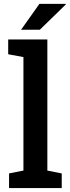

<svg xmlns="http://www.w3.org/2000/svg" viewBox="-20 -964 359 984"><path d="M26.4 0V-75.2L100.1 -89.8V-671.4L22 -686V-761.7H222.7V-89.8L296.4 -75.2V0ZM87.9 -811.5 182.1 -944.3H316.4L317.4 -941.4L184.1 -811.5H91.8Z"/></svg>

Font: Roboto Slab LO Medium
Style: Regular
Weight: 500
Designer: Google
Version: Version 2.000